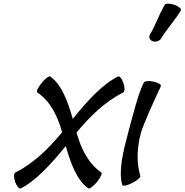

<svg xmlns="http://www.w3.org/2000/svg" viewBox="-20 -1002 1025 1066"><path d="M95 44C182 1 268 -97 345 -191C372 -97 407 1 471 44C477 48 499 32 519 8C538 -16 549 -40 543 -44C469 -95 430 -177 405 -266C478 -355 563 -438 665 -489C673 -494 674 -517 665 -541C657 -566 643 -582 635 -577C547 -534 461 -437 384 -342C357 -437 322 -534 259 -577C252 -582 231 -566 211 -541C191 -517 180 -494 187 -489C261 -439 300 -356 325 -268C251 -178 167 -95 65 -44C56 -40 56 -16 64 8C73 32 86 48 95 44Z M875 -789C907 -842 952 -890 984 -944C989 -952 973 -966 949 -975C924 -984 900 -984 895 -976C863 -922 845 -865 813 -811C804 -796 811 -779 828 -773C845 -767 866 -774 875 -789ZM778 -543C747 -482 717 -359 692 -267C665 -166 636 -52 659 25C662 33 686 28 714 14C742 0 762 -18 759 -25C737 -99 740 -182 763 -267C780 -321 833 -438 873 -523C877 -532 859 -543 832 -549C806 -555 782 -552 778 -543Z"/></svg>

Font: Nupuram Medium Oblique
Style: Regular
Weight: 500
Designer: Santhosh Thottingal (santhosh.thottingal@gmail.com)
Foundry: SMC
Version: Version 1.000